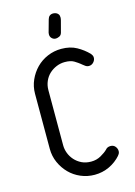

<svg xmlns="http://www.w3.org/2000/svg" viewBox="-136 -997 749 1068"><g transform="rotate(-15 238.0 -463.5)"><path d="M369 -119Q379 -132 398 -132Q415 -132 425 -120Q435 -108 435 -93Q435 -80 425 -70H426Q397 -37 357.5 -18.5Q318 0 273 0Q231 0 193.5 -16Q156 -32 128.5 -60Q101 -88 84.5 -125Q68 -162 68 -204V-521Q68 -563 84.5 -600Q101 -637 128.5 -665Q156 -693 193.5 -709Q231 -725 273 -725Q324 -725 361 -704.5Q398 -684 426 -655Q430 -650 433 -644.5Q436 -639 436 -631Q436 -617 425 -605Q414 -593 398 -593Q387 -593 378 -599.5Q369 -606 359 -614L361 -613Q346 -625 326.5 -637Q307 -649 273 -649Q248 -649 225 -639.5Q202 -630 184 -613.5Q166 -597 155.5 -573Q145 -549 145 -521V-204Q145 -181 153.5 -158.5Q162 -136 178.5 -117.5Q195 -99 218.5 -87.5Q242 -76 273 -76Q304 -76 329.5 -90.5Q355 -105 369 -119ZM249 -902Q256 -927 281 -927Q281 -927 286.5 -926.5Q292 -926 298.5 -923Q305 -920 310 -913.5Q315 -907 315 -895Q315 -892 314.5 -888.5Q314 -885 313 -880L295 -812Q291 -798 279.5 -793Q268 -788 260 -788Q247 -788 237.5 -797Q228 -806 228 -820Q228 -826 229 -830Z"/></g></svg>

Font: VDS Compensated
Style: Light
Weight: 300
Designer: artmaker
Foundry: artmaker
Version: Version 1.000 2012 initial release